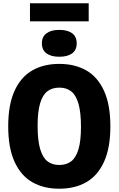

<svg xmlns="http://www.w3.org/2000/svg" viewBox="-20 -1139 722 1169"><path d="M30 -370Q30 -501 68.5 -585.8Q107 -670.5 176.5 -710.2Q246 -750 341 -750Q436 -750 505.5 -710.2Q575 -670.5 613.5 -585.8Q652 -501 652 -370Q652 -239 613.5 -154.2Q575 -69.5 505.5 -29.8Q436 10 341 10Q246 10 176.5 -29.8Q107 -69.5 68.5 -154.2Q30 -239 30 -370ZM473 -366.5Q473 -455 457.8 -507.5Q442.5 -560 413.5 -582.8Q384.5 -605.5 341 -605.5Q297.5 -605.5 268.5 -583.2Q239.5 -561 224.2 -509.8Q209 -458.5 209 -373.5Q209 -285 224.2 -232.5Q239.5 -180 268.5 -157.2Q297.5 -134.5 341 -134.5Q384.5 -134.5 413.5 -156.8Q442.5 -179 457.8 -230.2Q473 -281.5 473 -366.5ZM235 -875Q235 -915.5 263 -936.2Q291 -957 341 -957Q391.5 -957 419.2 -936.5Q447 -916 447 -875Q447 -834.5 419.2 -814Q391.5 -793.5 341 -793.5Q291 -793.5 263 -814Q235 -834.5 235 -875ZM162.5 -1009V-1119H520V-1009Z"/></svg>

Font: Encode Sans Condensed ExtraBold
Style: Regular
Weight: 800
Width: 3
Designer: Multiple Designers
Foundry: Impallari Type
Version: Version 2.000